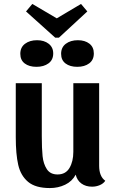

<svg xmlns="http://www.w3.org/2000/svg" viewBox="-20 -932 590 974"><path d="M514 -15Q505 -1 486.5 7Q468 15 447 15Q415 15 393 -1Q371 -17 364 -46Q346 -12 310.5 5Q275 22 233 22Q160 22 122.5 -9.5Q85 -41 72.5 -95.5Q60 -150 60 -236V-510H192V-241Q192 -179 196 -140Q200 -101 217.5 -74Q235 -47 272 -47Q313 -47 332.5 -80Q352 -113 352 -162V-510H483V-91Q483 -37 514 -15ZM260 -741 112 -874 144 -912 268 -839 391 -912 423 -874 279 -741ZM250 -661Q250 -628 226 -610.5Q202 -593 165 -593Q128 -593 105.5 -610Q83 -627 83 -659Q83 -692 107 -710Q131 -728 168 -728Q204 -728 227 -710Q250 -692 250 -661ZM456 -661Q456 -628 432.5 -610.5Q409 -593 372 -593Q335 -593 312.5 -610Q290 -627 290 -659Q290 -692 314 -710Q338 -728 375 -728Q411 -728 433.5 -710.5Q456 -693 456 -661Z"/></svg>

Font: Sansita Medium
Style: Regular
Weight: 500
Designer: Pablo Cosgaya
Foundry: Omnibus-Type
Version: Version 1.006